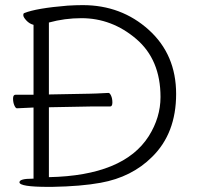

<svg xmlns="http://www.w3.org/2000/svg" viewBox="-20 -727 768 750"><path d="M169 3Q56 3 56 -15Q56 -29 106 -29H111V-307L47 -304H46Q41 -304 36 -315.5Q31 -327 31 -342Q31 -357 41 -357H111V-630Q95 -634 83 -647Q71 -660 71 -667.5Q71 -675 75 -676Q122 -695 244 -705Q277 -707 303 -707Q454 -707 561 -610.5Q668 -514 668 -360Q668 -206 574 -114Q495 -35 373 -13Q297 1 183 3ZM171 -35Q463 -41 561 -195Q607 -268 607 -348Q607 -494 512 -575Q417 -656 298 -656Q233 -656 171 -639V-358L331 -361Q346 -361 403 -364H404Q409 -364 414 -353Q419 -342 419 -326.5Q419 -311 410 -311H332L171 -308Z"/></svg>

Font: LXGW WenKai TC Light
Style: Regular
Weight: 300
Designer: LXGW / Fontworks Inc.
Foundry: LXGW / Fontworks Inc.
Version: Version 1.330